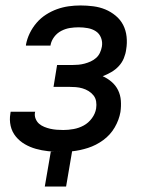

<svg xmlns="http://www.w3.org/2000/svg" viewBox="-20 -548 540 703"><path d="M222 135H144L166 7Q175 7 183 7.5Q191 8 200 8H202Q179 8 156 5.5Q133 3 111.5 -3Q90 -9 71 -20Q52 -31 38 -48Q24 -65 19 -87Q14 -109 18 -132L19 -139H109L108 -136Q106 -124 110.5 -113Q115 -102 123 -95Q131 -88 142 -83.5Q153 -79 164 -76.5Q175 -74 187 -73Q199 -72 212 -72Q230 -72 249.5 -75.5Q269 -79 286.5 -88.5Q304 -98 316.5 -115Q329 -132 332 -151Q334 -164 332 -176.5Q330 -189 322.5 -198.5Q315 -208 304.5 -214.5Q294 -221 282 -224.5Q270 -228 257.5 -229Q245 -230 232 -230H176L189 -310H245Q256 -310 267 -311Q278 -312 289.5 -315Q301 -318 312 -323Q323 -328 332 -336Q341 -344 346 -355Q351 -366 353 -377Q356 -394 350 -409.5Q344 -425 331 -433.5Q318 -442 301.5 -445Q285 -448 268 -448Q252 -448 236 -445.5Q220 -443 204.5 -435Q189 -427 178.5 -413Q168 -399 165 -383V-381H75V-384Q79 -406 89 -426.5Q99 -447 114 -464.5Q129 -482 148.5 -494.5Q168 -507 189 -514.5Q210 -522 231.5 -525Q253 -528 275 -528Q298 -528 321.5 -525Q345 -522 365.5 -513.5Q386 -505 403.5 -490.5Q421 -476 431 -456.5Q441 -437 443.5 -413.5Q446 -390 442 -367Q440 -351 433.5 -335Q427 -319 415 -306Q403 -293 387.5 -284Q372 -275 356 -269Q374 -261 389 -248Q404 -235 412.5 -217.5Q421 -200 422.5 -179.5Q424 -159 421 -138Q416 -109 400 -81.5Q384 -54 358 -35Q332 -16 302.5 -6.5Q273 3 244 6Z"/></svg>

Font: Iosevka Term Curly Medium
Style: Italic
Weight: 500
Italic angle: -9°
Designer: Belleve Invis
Foundry: Belleve Invis
Version: Version 32.3.0